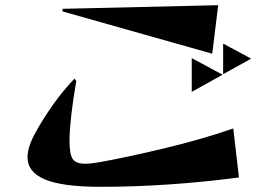

<svg xmlns="http://www.w3.org/2000/svg" viewBox="-20 -706 1040 740"><path d="M86 -100Q86 -141 119 -199Q147 -250 185.5 -304Q224 -358 267 -403L274 -394Q249 -248 248 -169V-161Q248 -112 260 -93.5Q272 -75 308 -75Q330 -75 364 -81Q470 -100 616 -135Q762 -170 879 -211L901 -22Q624 14 369 14Q220 14 153 -14.5Q86 -43 86 -100ZM221 -672 821 -686 798 -499 221 -662ZM719 -482 838 -418 719 -352ZM840 -538 948 -480 840 -420Z"/></svg>

Font: Tiejili SC
Style: Regular
Weight: 400
Designer: Buernia
Foundry: Ershou Xiaoxi Press
Version: Version 1.100